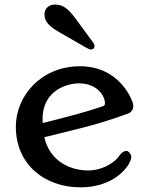

<svg xmlns="http://www.w3.org/2000/svg" viewBox="-20 -802 636 834"><path d="M48.8 -251.5C48.8 -86.4 175.3 11.7 329.6 11.7C412.6 11.7 486.8 -18.1 531.2 -77.1C547.9 -99.1 550.3 -115.2 550.3 -121.6C550.3 -129.9 538.6 -146.5 529.8 -146.5C519.5 -146.5 508.8 -140.6 499 -126.5C471.2 -86.4 413.1 -61.5 364.7 -61.5C281.2 -61.5 195.8 -104 172.4 -206.1C287.1 -234.9 396 -256.8 534.7 -308.1C556.6 -316.4 559.1 -332.5 559.1 -345.2C559.1 -357.4 506.3 -514.2 326.7 -514.2C161.1 -514.2 48.8 -387.7 48.8 -251.5ZM165.5 -267.6C165 -273.4 165 -278.8 165 -284.7C165 -413.6 276.9 -439.9 323.2 -439.9C399.4 -439.9 436 -388.2 436 -352.5C436 -347.7 434.6 -343.3 426.3 -340.3C356 -315.9 260.3 -291 165.5 -267.6ZM374.5 -586.9C385.7 -586.4 390.6 -594.7 390.6 -601.1C391.1 -606.9 388.2 -612.3 383.3 -619.1L308.6 -720.7C269.5 -773.9 248 -780.8 220.2 -782.2C195.3 -783.2 174.3 -767.1 173.3 -741.7C172.4 -717.8 181.2 -693.8 238.3 -661.6L353 -595.7C364.3 -589.4 369.6 -586.9 374.5 -586.9Z"/></svg>

Font: Stoke
Style: Regular
Weight: 400
Designer: Nicole Fally
Foundry: Nicole Fally
Version: Version 1.002